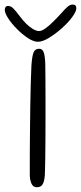

<svg xmlns="http://www.w3.org/2000/svg" viewBox="-74 -800 348 825"><path d="M84 4.5Q68 4.5 61 -11.5Q54 -27.5 54 -50.5V-91.5Q54 -121 54.2 -162.8Q54.5 -204.5 55 -252.5Q55.5 -300.5 56.2 -349.2Q57 -398 58.2 -442Q59.5 -486 61 -518.5Q64 -560.5 70.5 -575.5Q77 -590.5 94 -590.5Q109 -590.5 114.2 -574Q119.5 -557.5 120.5 -526.5Q121 -502.5 121.2 -464.8Q121.5 -427 121.5 -381.5V-289Q121.5 -242 121.2 -198.8Q121 -155.5 120.5 -122.2Q120 -89 119.5 -72Q119.5 -41.5 115.5 -25Q111.5 -8.5 104.2 -2Q97 4.5 84 4.5ZM89 -620.5Q70 -620.5 45.8 -636.5Q21.5 -652.5 -1.2 -675.5Q-24 -698.5 -38.8 -721.2Q-53.5 -744 -53.5 -758Q-53.5 -765.5 -49.8 -770Q-46 -774.5 -39.5 -774.5Q-27.5 -774.5 -16.8 -763.8Q-6 -753 12 -729Q24 -712.5 38.5 -698.2Q53 -684 67.8 -675.2Q82.5 -666.5 94 -666.5Q105 -666.5 120.5 -677.5Q136 -688.5 153.2 -705.5Q170.5 -722.5 186.5 -740Q206.5 -763 217.2 -771.8Q228 -780.5 238.5 -780.5Q254 -780.5 254 -764.5Q254 -750.5 236.2 -726.5Q218.5 -702.5 191.5 -678.5Q164.5 -654.5 136.8 -637.5Q109 -620.5 89 -620.5Z"/></svg>

Font: Gluten Thin ExtraLight
Style: Regular
Weight: 250
Version: Version 1.300